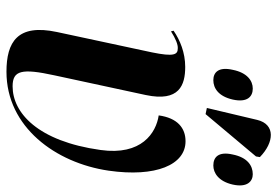

<svg xmlns="http://www.w3.org/2000/svg" viewBox="-152 -696 858 594"><g transform="rotate(90 277.0 -399.0)"><path d="M333 -606 464 -762 466 -774C421 -818 365 -823 351 -766L314 -610ZM228 -630C253 -630 278 -646 288 -690C298 -735 279 -752 254 -752C230 -752 205 -735 196 -690C186 -646 204 -630 228 -630ZM492 -630C515 -630 541 -646 551 -690C561 -735 541 -752 519 -752C492 -752 467 -735 458 -690C448 -646 466 -630 492 -630ZM202 10C373 10 484 -142 508 -306C529 -452 490 -544 417 -544C376 -544 345 -519 337 -461C391 -453 462 -408 444 -281C417 -87 329 -9 247 -9C198 -9 191 -37 213 -138L274 -421C296 -525 243 -543 187 -543C143 -543 104 -527 75 -507L77 -499C99 -513 118 -521 130 -520C149 -520 156 -508 142 -440L79 -146C53 -24 110 10 202 10Z"/></g></svg>

Font: Noto Serif Display Condensed
Style: Bold Italic
Weight: 700
Width: 3
Italic angle: -12°
Designer: Monotype Design Team
Foundry: Monotype Imaging Inc.
Version: Version 2.009